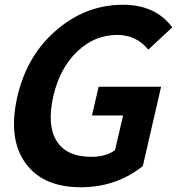

<svg xmlns="http://www.w3.org/2000/svg" viewBox="-20 -774 757 808"><path d="M90 -84Q12 -187 53 -367Q94 -545 223 -652Q345 -754 498 -754Q634 -754 705 -659L604 -565Q554 -627 473 -627Q379 -627 307 -559Q233 -490 205 -372Q177 -249 217 -183Q258 -114 365 -114Q425 -114 464 -142L498 -288H367L395 -409H658L581 -75Q469 14 320 14Q163 14 90 -84Z"/></svg>

Font: KaiGen Gothic CN Bold
Style: Bold
Weight: 700
Designer: Ryoko NISHIZUKA  (kana & ideographs); Paul D. Hunt (Latin, Greek & Cyrillic); Wenlong ZHANG  (bopomofo); Sandoll Communi
Foundry: Adobe Systems Incorporated
Version: Version 1.002.20150501